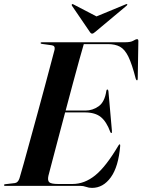

<svg xmlns="http://www.w3.org/2000/svg" viewBox="-32 -906 695 936"><path d="M357.5 0H-7Q-12.5 0 -12.5 -3.5Q-12.5 -7.5 -6.5 -8L40.5 -13.5Q56 -15.5 63 -37Q70 -59.5 83.5 -108.2Q97 -157 114.5 -220.8Q132 -284.5 150.8 -353Q169.5 -421.5 186.5 -484.8Q203.5 -548 216 -595.5Q228.5 -643 234 -663.5Q238 -683.5 219.5 -685.5L172.5 -692Q166 -692.5 166 -696.5Q166 -700 172 -700H578Q605.5 -700 617.8 -707.5Q630 -715 636.5 -715Q642.5 -715 642.5 -706L639.5 -524.5Q639.5 -514.5 636 -514.5Q632 -514.5 629.5 -523Q611.5 -593.5 593.8 -629.8Q576 -666 552.5 -678.5Q529 -691 494 -691H376.5Q369 -666 355 -615.5Q341 -565 323.5 -500Q306 -435 288 -367H384Q419.5 -367 449 -388Q478.5 -409 486.5 -463.5Q487.5 -469.5 491.5 -469.5Q495.5 -469.5 496.5 -462L513.5 -269Q514.5 -258.5 511.5 -257.5Q508 -256.5 505.5 -263Q487.5 -312.5 459.8 -335.2Q432 -358 381.5 -358H285.5Q267.5 -290.5 251 -227.8Q234.5 -165 222 -117.8Q209.5 -70.5 204 -49Q199 -26 208.2 -17.5Q217.5 -9 253 -9H321Q380 -9 432.2 -51.2Q484.5 -93.5 545 -196Q549 -202.5 551 -202.5Q554.5 -202.5 554 -195Q545.5 -93 508.2 -41.5Q471 10 416.5 10Q401 10 387.8 5Q374.5 0 357.5 0ZM433 -751Q423 -742 417 -742Q411 -742 405.5 -751L318.5 -878.5Q316 -883 319.5 -885.5Q321.5 -887.5 326 -884.5L438.5 -826L580 -884.5Q586.5 -887.5 588 -885.5Q590 -883 585.5 -878.5Z"/></svg>

Font: Fraunces 144pt S000 SemiBold
Style: Italic
Weight: 600
Italic angle: -16°
Version: Version 1.000; ttfautohint (v1.8.3)